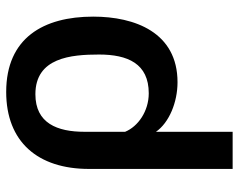

<svg xmlns="http://www.w3.org/2000/svg" viewBox="-96 -493 778 626"><g transform="rotate(-90 293.0 -180.0)"><path d="M55.2 189.5H176.3V-60.5C206.1 -17.6 272.5 9.8 337.9 9.8C500.5 9.8 551.8 -129.4 551.8 -265.1C551.8 -427.2 482.4 -548.8 306.2 -548.8C144 -548.8 55.2 -446.3 55.2 -278.8ZM301.8 -84C243.2 -84 193.4 -119.1 176.3 -161.1V-293.5C176.3 -382.3 204.1 -453.6 298.8 -453.6C418 -453.6 428.2 -337.4 428.2 -246.1C428.2 -152.8 398.9 -84 301.8 -84Z"/></g></svg>

Font: Winston SemiBold
Style: Regular
Weight: 600
Designer: Vernon Adams, Kim Jin-seong, David Berlow, Cristiano Sobral
Foundry: The Winston Project Authors
Version: Version 3.004